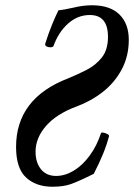

<svg xmlns="http://www.w3.org/2000/svg" viewBox="-20 -696 509 729"><path d="M179 13Q117 13 79 -22Q41 -57 41 -138Q41 -323 240 -399Q274 -413 308.5 -430.5Q343 -448 366.5 -477.5Q390 -507 390 -556Q390 -639 321 -639Q275 -639 238.5 -606.5Q202 -574 183 -521Q181 -517 172.5 -516.5Q164 -516 157 -519.5Q150 -523 152 -531Q164 -569 177 -601Q190 -633 202 -657Q214 -658 227 -660.5Q240 -663 259 -667Q279 -672 296.5 -674Q314 -676 329 -676Q398 -676 433.5 -641Q469 -606 469 -545Q469 -483 442.5 -433Q416 -383 371 -347.5Q326 -312 269 -291Q194 -263 154.5 -217.5Q115 -172 115 -120Q115 -79 135.5 -53.5Q156 -28 193 -28Q227 -28 260 -48Q293 -68 320 -104.5Q347 -141 363 -189Q364 -194 372 -192.5Q380 -191 387.5 -187Q395 -183 394 -179Q385 -145 371 -111Q357 -77 336 -36Q310 -23 285.5 -12Q261 -1 249 3Q221 13 179 13Z"/></svg>

Font: Junicode Two Beta Condensed Medium
Style: Italic
Weight: 500
Width: 3
Italic angle: -9°
Version: Version 1.053; ttfautohint (v1.8.4)